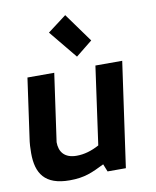

<svg xmlns="http://www.w3.org/2000/svg" viewBox="-83 -793 705 868"><g transform="rotate(-10 269.5 -359.5)"><path d="M372 -596 276 -729 190 -664 296 -535ZM167 10C236 10 271 -7 328 -35L342 0H426L494 -481H371L321 -123C286 -104 252 -94 217 -94C162 -94 138 -125 138 -170L182 -481H59L21 -211C17 -186 16 -163 16 -141C16 -48 53 10 167 10Z"/></g></svg>

Font: Cantarell
Style: BoldOblique
Weight: 700
Italic angle: -8°
Designer: Dave Crossland
Version: Version 0.024